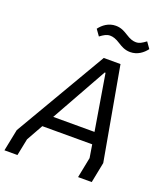

<svg xmlns="http://www.w3.org/2000/svg" viewBox="-169 -1004 952 1110"><g transform="rotate(20 307.0 -448.5)"><path d="M479 -782C524 -782 557 -808 578 -836L551 -874C528 -857 512 -847 491 -847C474 -847 455 -852 426 -871C408 -882 385 -897 351 -897C306 -897 273 -871 252 -843L279 -805C302 -822 318 -832 339 -832C356 -832 375 -827 404 -808C422 -797 445 -782 479 -782ZM-9 0H71L92 -104L149 -206H456L469 -126L444 0H528L553 -126L451 -698H348L18 -134ZM190 -278 382 -621H387L444 -278Z"/></g></svg>

Font: Braiins Sans
Style: Italic
Weight: 400
Italic angle: -11.31°
Designer: Mike Abbink, Paul van der Laan, Pieter van Rosmalen, Jiri Chlebus, Lubos Buracinsky
Foundry: Bold Monday, Sudetype
Version: Version 1.000;hotconv 1.0.109;makeotfexe 2.5.65596